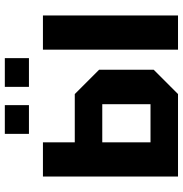

<svg xmlns="http://www.w3.org/2000/svg" viewBox="-1 -757 758 796"><g transform="rotate(-90 378.0 -359.0)"><path d="M44 0V-560H186V-428H386L487 -327V-101L386 0ZM186 -114H344V-314H186ZM570 0V-560H712V0ZM221 -618V-718H340V-618ZM416 -618V-718H535V-618Z"/></g></svg>

Font: Tektur SemiCondensed SemiBold
Style: Regular
Weight: 600
Width: 4
Designer: Adam Jagosz
Foundry: Adam Jagosz
Version: Version 1.005;gftools[0.9.30]